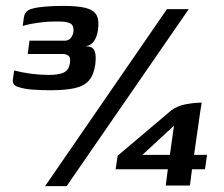

<svg xmlns="http://www.w3.org/2000/svg" viewBox="-20 -552 758 651"><path d="M151 -246Q123 -246 92.5 -248Q62 -250 42 -257Q31 -260 26.5 -267Q22 -274 24 -285L28 -313Q55 -306 85.5 -302Q116 -298 145 -298Q182 -298 198 -307Q214 -316 217 -338Q220 -357 212 -363Q204 -369 193 -369H74L80 -414H199Q211 -414 218.5 -421.5Q226 -429 229 -444Q231 -466 218.5 -472.5Q206 -479 182 -479Q176 -479 171.5 -479Q167 -479 162 -479Q147 -479 127.5 -477Q108 -475 88.5 -471.5Q69 -468 57 -464L61 -493Q63 -506 70.5 -513Q78 -520 91 -523Q104 -527 132 -529.5Q160 -532 194 -532Q244 -532 271 -525Q298 -518 307.5 -500.5Q317 -483 312 -449Q309 -428 299 -413Q289 -398 272 -396V-395Q294 -395 300.5 -380Q307 -365 303 -333Q298 -298 281.5 -279Q265 -260 233 -253Q201 -246 151 -246ZM620 -521 206 79H133L546 -521ZM542 77 549 22H372L379 -24L561 -178Q581 -193 610 -198.5Q639 -204 664 -204Q664 -203 662 -192.5Q660 -182 659 -174L638 -27H682L675 22H631L624 77ZM463 -27H556L570 -126Z"/></svg>

Font: Genos SemiBold
Style: Italic
Weight: 600
Italic angle: -8°
Version: Version 1.010